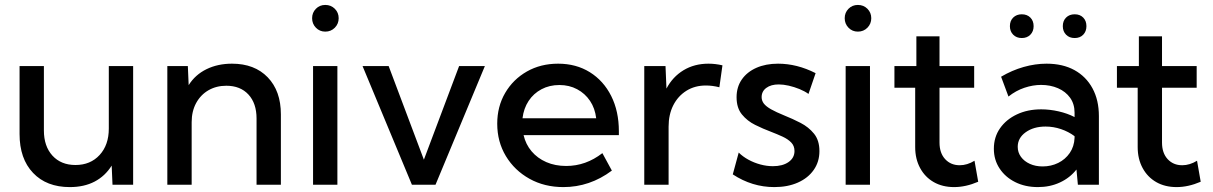

<svg xmlns="http://www.w3.org/2000/svg" viewBox="-20 -760 4989 790"><path d="M527.8 0H442.9L439.5 -78.6Q412.6 -35.6 369.4 -12.9Q326.2 9.8 267.1 9.8Q171.4 9.8 116 -48.6Q60.5 -106.9 60.5 -208.5V-488.3H160.6V-223.1Q160.6 -158.2 195.8 -119.6Q231 -81.1 290.5 -81.1Q352.1 -81.1 389.9 -122.3Q427.7 -163.6 427.7 -231V-488.3H527.8Z M1135.7 0H1035.6V-272.5Q1035.6 -335 1002.2 -371.1Q968.8 -407.2 911.1 -407.2Q870.1 -407.2 837.9 -388.7Q805.7 -370.1 787.1 -336.2Q768.6 -302.2 768.6 -257.3V0H668.5V-488.3H752.9L756.3 -409.7Q783.2 -452.6 829.6 -475.3Q876 -498 934.6 -498Q1027.3 -498 1081.5 -441.9Q1135.7 -385.7 1135.7 -289.6Z M1318.4 -629.9Q1295.4 -629.9 1279.8 -646Q1264.2 -662.1 1264.2 -685.1Q1264.2 -708 1279.8 -723.9Q1295.4 -739.7 1318.4 -739.7Q1341.8 -739.7 1357.7 -723.9Q1373.5 -708 1373.5 -685.1Q1373.5 -662.1 1357.7 -646Q1341.8 -629.9 1318.4 -629.9ZM1368.2 0H1268.1V-488.3H1368.2Z M1975.1 -488.3 1772 0H1674.8L1471.7 -488.3H1579.1L1724.1 -103L1869.1 -488.3Z M2497.6 -58.1Q2406.7 9.8 2297.9 9.8Q2220.2 9.8 2158.7 -24.4Q2097.2 -58.6 2061.5 -117.7Q2025.9 -176.8 2025.9 -251Q2025.9 -321.8 2058.6 -377.7Q2091.3 -433.6 2147.9 -465.8Q2204.6 -498 2276.4 -498Q2350.6 -498 2407 -462.9Q2463.4 -427.7 2494.9 -365Q2526.4 -302.2 2526.4 -219.7V-204.1H2134.3Q2143.1 -166 2167.2 -137.5Q2191.4 -108.9 2227.8 -93Q2264.2 -77.1 2309.6 -77.1Q2390.6 -77.1 2458.5 -129.9ZM2129.9 -273.4H2433.1Q2428.2 -314.5 2407.7 -345Q2387.2 -375.5 2354.7 -392.8Q2322.3 -410.2 2281.7 -410.2Q2240.7 -410.2 2208 -392.8Q2175.3 -375.5 2155 -344.7Q2134.8 -314 2129.9 -273.4Z M2731 0H2630.9V-488.3H2718.3L2722.2 -395.5Q2747.6 -443.8 2792.2 -470.9Q2836.9 -498 2895 -498Q2909.2 -498 2923.6 -496.3Q2938 -494.6 2952.6 -491.2L2939.9 -400.9Q2911.6 -408.2 2884.3 -408.2Q2838.9 -408.2 2804.2 -386.5Q2769.5 -364.7 2750.2 -326.7Q2731 -288.6 2731 -238.8Z M2995.1 -42.5 3019.5 -132.3Q3036.1 -115.7 3059.3 -103Q3082.5 -90.3 3108.6 -83.3Q3134.8 -76.2 3160.2 -76.2Q3200.2 -76.2 3224.6 -93.3Q3249 -110.4 3249 -138.7Q3249 -159.7 3235.6 -173.6Q3222.2 -187.5 3200 -197.8Q3177.7 -208 3152.3 -217.8Q3119.6 -230 3087.2 -246.1Q3054.7 -262.2 3032.7 -289.1Q3010.7 -315.9 3010.7 -359.9Q3010.7 -401.9 3032.2 -432.9Q3053.7 -463.9 3092.3 -481Q3130.9 -498 3181.2 -498Q3259.3 -498 3335.9 -459L3306.6 -373.5Q3291 -384.8 3269.5 -393.6Q3248 -402.3 3225.6 -407.5Q3203.1 -412.6 3184.1 -412.6Q3152.3 -412.6 3133.1 -398.4Q3113.8 -384.3 3113.8 -360.4Q3113.8 -345.7 3123 -333.7Q3132.3 -321.8 3152.6 -310.3Q3172.9 -298.8 3207.5 -284.7Q3240.7 -271.5 3273.9 -254.4Q3307.1 -237.3 3329.3 -210Q3351.6 -182.6 3351.6 -138.2Q3351.6 -94.2 3328.1 -60.8Q3304.7 -27.3 3262.9 -8.8Q3221.2 9.8 3166 9.8Q3074.7 9.8 2995.1 -42.5Z M3509.8 -629.9Q3486.8 -629.9 3471.2 -646Q3455.6 -662.1 3455.6 -685.1Q3455.6 -708 3471.2 -723.9Q3486.8 -739.7 3509.8 -739.7Q3533.2 -739.7 3549.1 -723.9Q3564.9 -708 3564.9 -685.1Q3564.9 -662.1 3549.1 -646Q3533.2 -629.9 3509.8 -629.9ZM3559.6 0H3459.5V-488.3H3559.6Z M4004.9 -12.2Q3953.6 9.8 3905.8 9.8Q3857.9 9.8 3822 -10.7Q3786.1 -31.2 3765.9 -68.6Q3745.6 -106 3745.6 -154.8V-398.9H3660.2V-488.3H3750.5V-610.4H3845.7V-488.3H3988.3V-398.9H3845.7V-173.3Q3845.7 -130.4 3868.9 -105.2Q3892.1 -80.1 3928.7 -80.1Q3959.5 -80.1 3989.7 -98.6Z M4501.5 0H4415L4409.2 -62.5Q4382.3 -28.3 4341.3 -9.3Q4300.3 9.8 4250.5 9.8Q4198.2 9.8 4157.2 -10.7Q4116.2 -31.2 4092.8 -66.9Q4069.3 -102.5 4069.3 -147.9Q4069.3 -195.8 4094.7 -232.2Q4120.1 -268.6 4164.1 -289.3Q4208 -310.1 4264.2 -310.1Q4299.3 -310.1 4335.7 -301.8Q4372.1 -293.5 4401.4 -278.3V-296.4Q4401.4 -332 4383.1 -357.7Q4364.7 -383.3 4333.3 -397Q4301.8 -410.6 4263.7 -410.6Q4230 -410.6 4195.1 -398.9Q4160.2 -387.2 4129.4 -362.8L4099.1 -444.3Q4143.6 -470.7 4191.7 -484.4Q4239.7 -498 4286.1 -498Q4352.5 -498 4400.6 -471.7Q4448.7 -445.3 4475.1 -396.7Q4501.5 -348.1 4501.5 -282.2ZM4270 -75.2Q4304.7 -75.2 4334 -89.6Q4363.3 -104 4381.6 -130.6Q4399.9 -157.2 4401.4 -192.9V-199.7Q4376.5 -218.3 4345.5 -228.8Q4314.5 -239.3 4282.2 -239.3Q4232.9 -239.3 4200.2 -215.8Q4167.5 -192.4 4167.5 -155.8Q4167.5 -132.8 4180.9 -114.5Q4194.3 -96.2 4217.5 -85.7Q4240.7 -75.2 4270 -75.2ZM4401.9 -603.5Q4379.9 -603.5 4366.5 -617.2Q4353 -630.9 4353 -652.3Q4353 -674.3 4366.5 -687.7Q4379.9 -701.2 4401.9 -701.2Q4423.8 -701.2 4437 -687.7Q4450.2 -674.3 4450.2 -652.3Q4450.2 -630.9 4437 -617.2Q4423.8 -603.5 4401.9 -603.5ZM4184.1 -603.5Q4162.6 -603.5 4148.9 -617.2Q4135.3 -630.9 4135.3 -652.3Q4135.3 -674.3 4148.9 -687.7Q4162.6 -701.2 4184.1 -701.2Q4206.1 -701.2 4219.5 -687.7Q4232.9 -674.3 4232.9 -652.3Q4232.9 -630.9 4219.5 -617.2Q4206.1 -603.5 4184.1 -603.5Z M4920.4 -12.2Q4869.1 9.8 4821.3 9.8Q4773.4 9.8 4737.5 -10.7Q4701.7 -31.2 4681.4 -68.6Q4661.1 -106 4661.1 -154.8V-398.9H4575.7V-488.3H4666V-610.4H4761.2V-488.3H4903.8V-398.9H4761.2V-173.3Q4761.2 -130.4 4784.4 -105.2Q4807.6 -80.1 4844.2 -80.1Q4875 -80.1 4905.3 -98.6Z"/></svg>

Font: Kumbh Sans Medium
Style: Regular
Weight: 500
Version: Version 1.005